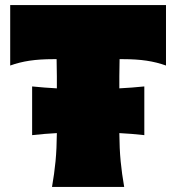

<svg xmlns="http://www.w3.org/2000/svg" viewBox="-20 -733 691 753"><path d="M184 0Q193 -51.5 197.8 -100.5Q202.5 -149.5 203 -211Q179.5 -209.5 155.2 -207.8Q131 -206 106 -203V-394Q154.5 -389 203 -386.5V-434Q203 -470 202 -501H189Q136.5 -501 96.2 -495Q56 -489 20 -476V-713H631V-476Q595 -489 554.8 -495Q514.5 -501 462 -501H449Q448 -470 448 -434V-386.5Q497 -389 546 -394V-203Q521 -206 496.5 -207.8Q472 -209.5 448 -211Q448.5 -149.5 453.2 -100.5Q458 -51.5 467 0Z"/></svg>

Font: Commissioner Flair Black
Style: Regular
Weight: 900
Designer: Kostas Bartsokas
Foundry: Kostas Bartsokas
Version: Version 1.000; ttfautohint (v1.8.3)